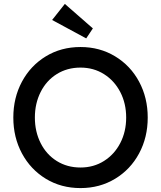

<svg xmlns="http://www.w3.org/2000/svg" viewBox="-20 -950 822 980"><path d="M391 10Q292 10 214 -37.5Q136 -85 92 -167Q48 -249 48 -350Q48 -451 92 -533Q136 -615 214 -662.5Q292 -710 391 -710Q489 -710 567.5 -662.5Q646 -615 690 -533Q734 -451 734 -350Q734 -249 690 -167Q646 -85 567.5 -37.5Q489 10 391 10ZM391 -605Q323 -605 270 -572Q217 -539 187.5 -480.5Q158 -422 158 -350Q158 -278 187.5 -219.5Q217 -161 270 -128Q323 -95 391 -95Q458 -95 511 -128.5Q564 -162 594 -220Q624 -278 624 -350Q624 -422 594 -480Q564 -538 511 -571.5Q458 -605 391 -605ZM246 -848 311 -930 454 -805 420 -754Z"/></svg>

Font: Lexend
Style: Regular
Weight: 400
Designer: Thomas Jockin
Foundry: Lexend
Version: Version 1.000